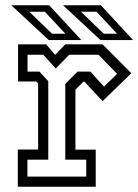

<svg xmlns="http://www.w3.org/2000/svg" viewBox="-20 -708 524 728"><path d="M47.5 0V-141H124.5V-391.5L117 -399H48.5V-540H155L189 -500L227.5 -540H368.5L478 -430.5L369 -324.5L300 -398.5H296.5L266 -368V-140.5H343V0ZM84 -38.5H307V-102.5H227.5V-390L274 -436.5H322.5L374.5 -379.5L424 -428L353.5 -500.5H242.5L191.5 -448.5L144 -500.5H84.5V-436.5H129.5L163 -400V-102.5H84ZM484.5 -556H361L219 -688H362.5ZM424 -580 346 -663.5H287L373.5 -580ZM288.5 -556H165L23 -688H166.5ZM228 -580 150 -663.5H91L177.5 -580Z"/></svg>

Font: Tourney Condensed
Style: Regular
Weight: 400
Width: 3
Designer: Tyler Finck
Foundry: Etcetera Type Co
Version: Version 1.010; ttfautohint (v1.8.3)